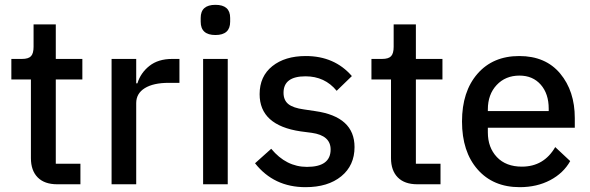

<svg xmlns="http://www.w3.org/2000/svg" viewBox="-20 -763 2443 795"><path d="M217 0Q164 0 136 -28.5Q108 -57 108 -108V-434H27V-519H71Q98 -519 108.5 -530.5Q119 -542 119 -569V-662H211V-519H321V-434H211V-85H313V0Z M442 0V-519H544V-418H549Q562 -461 598.5 -490Q635 -519 693 -519H723V-420H679Q615 -420 579.5 -398Q544 -376 544 -336V0Z M811 -673V-689Q811 -743 872 -743Q933 -743 933 -689V-673Q933 -618 872 -618Q811 -618 811 -673ZM821 0V-519H923V0Z M1245 12Q1114 12 1036 -87L1103 -147Q1165 -72 1251 -72Q1349 -72 1349 -144Q1349 -202 1271 -213L1225 -219Q1055 -244 1055 -373Q1055 -447 1107.5 -489Q1160 -531 1246 -531Q1365 -531 1437 -448L1374 -387Q1325 -447 1245 -447Q1154 -447 1154 -379Q1154 -348 1174 -332Q1194 -316 1238 -310L1285 -303Q1448 -280 1448 -154Q1448 -78 1393 -33Q1338 12 1245 12Z M1708 0Q1655 0 1627 -28.5Q1599 -57 1599 -108V-434H1518V-519H1562Q1589 -519 1599.5 -530.5Q1610 -542 1610 -569V-662H1702V-519H1812V-434H1702V-85H1804V0Z M2132 12Q2022 12 1957.5 -61.5Q1893 -135 1893 -260Q1893 -384 1957 -457.5Q2021 -531 2130 -531Q2239 -531 2299.5 -458.5Q2360 -386 2360 -274V-234H2000V-215Q2000 -152 2037.5 -112.5Q2075 -73 2141 -73Q2232 -73 2279 -154L2341 -96Q2313 -46 2258 -17Q2203 12 2132 12ZM2000 -303H2252V-313Q2252 -375 2219 -412.5Q2186 -450 2131 -450Q2073 -450 2036.5 -411Q2000 -372 2000 -310Z"/></svg>

Font: Anuphan Medium
Style: Regular
Weight: 500
Designer: Mike Abbink, Paul van der Laan, Pieter van Rosmalen, Mint Tantisuwanna
Foundry: Bold Monday; Cadson Demak
Version: Version 3.002;hotconv 1.0.109;makeotfexe 2.5.65596